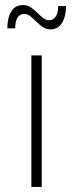

<svg xmlns="http://www.w3.org/2000/svg" viewBox="-20 -739 290 759"><path d="M104 -520H145V0H104ZM241 -715Q241 -675 225.5 -649Q210 -623 179 -623Q162 -623 148.5 -632.5Q135 -642 123 -654Q111 -666 100 -675Q89 -684 76 -684Q58 -684 49 -669Q40 -654 40 -627H9Q9 -668 24.5 -693.5Q40 -719 71 -719Q88 -719 101.5 -710Q115 -701 127 -689Q139 -677 150.5 -668Q162 -659 174 -659Q192 -659 201 -674.5Q210 -690 210 -715Z"/></svg>

Font: Alexandria ExtraLight
Style: Regular
Weight: 250
Designer: Mohamed Gaber
Foundry: Kief Type Foundry
Version: Version 5.100